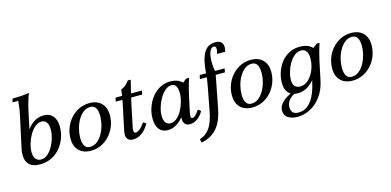

<svg xmlns="http://www.w3.org/2000/svg" viewBox="-82 -1218 3951 1942"><g transform="rotate(-15 1893.0 -247.5)"><path d="M201 15Q134 15 98.5 -11.5Q63 -38 54.5 -85Q46 -132 59 -191L130 -520Q138 -555 142.5 -589Q147 -623 150 -663H93Q93 -671 95.5 -682Q98 -693 101 -700Q136 -700 182 -702.5Q228 -705 276 -713Q265 -687 254 -651.5Q243 -616 234 -580.5Q225 -545 220 -520L176 -307H155Q197 -383 248 -419Q299 -455 360 -455Q421 -455 455.5 -415Q490 -375 490 -304Q490 -240 469 -182.5Q448 -125 409.5 -80.5Q371 -36 318 -10.5Q265 15 201 15ZM220 -30Q258 -30 289.5 -56Q321 -82 344.5 -123.5Q368 -165 381 -211Q394 -257 394 -297Q394 -347 375.5 -373.5Q357 -400 323 -400Q287 -400 255 -373.5Q223 -347 198.5 -305Q174 -263 160 -215.5Q146 -168 146 -127Q146 -78 167 -54Q188 -30 220 -30Z M838 -415Q796 -415 762.5 -388.5Q729 -362 706 -320.5Q683 -279 671 -231.5Q659 -184 659 -142Q659 -85 677 -55Q695 -25 733 -25V15Q651 15 606.5 -31.5Q562 -78 562 -155Q562 -214 582.5 -268Q603 -322 640.5 -364Q678 -406 728.5 -430.5Q779 -455 838 -455ZM733 -25Q775 -25 808.5 -51.5Q842 -78 865 -119.5Q888 -161 900 -208.5Q912 -256 912 -298Q912 -355 894 -385Q876 -415 838 -415V-455Q920 -455 964.5 -408.5Q1009 -362 1009 -285Q1009 -226 988.5 -172Q968 -118 930.5 -76Q893 -34 842.5 -9.5Q792 15 733 15Z M1102 -400Q1103 -409 1105 -420Q1107 -431 1111 -440H1386Q1385 -433 1383 -421Q1381 -409 1377 -400ZM1313 -126Q1322 -122 1329 -117.5Q1336 -113 1343 -106Q1309 -46 1265.5 -15.5Q1222 15 1175 15Q1126 15 1111.5 -15.5Q1097 -46 1107 -92L1153 -310Q1158 -332 1165 -366Q1172 -400 1178 -437Q1184 -474 1186 -505Q1205 -511 1221 -522Q1237 -533 1250.5 -547Q1264 -561 1273 -575Q1289 -578 1305 -575Q1285 -499 1270.5 -436Q1256 -373 1242 -308L1197 -92Q1193 -71 1199 -58Q1205 -45 1219 -45Q1230 -45 1253.5 -60Q1277 -75 1313 -126Z M1769 15Q1726 15 1710 -15Q1694 -45 1704 -92L1721 -172L1756 -241L1766 -375L1848 -440Q1864 -443 1880 -440Q1866 -400 1852.5 -349Q1839 -298 1831 -260L1795 -92Q1791 -70 1792.5 -55Q1794 -40 1809 -40Q1823 -40 1840.5 -55Q1858 -70 1881 -106Q1890 -102 1897 -97.5Q1904 -93 1911 -86Q1887 -41 1849 -13Q1811 15 1769 15ZM1537 15Q1479 15 1447.5 -25Q1416 -65 1416 -139Q1416 -195 1435 -251Q1454 -307 1489 -353Q1524 -399 1574 -427Q1624 -455 1687 -455Q1751 -455 1792 -425Q1833 -395 1840 -345L1787 -313Q1787 -257 1767.5 -199Q1748 -141 1713.5 -92.5Q1679 -44 1634 -14.5Q1589 15 1537 15ZM1581 -45Q1617 -45 1647.5 -71Q1678 -97 1701 -138.5Q1724 -180 1737 -227Q1750 -274 1750 -316Q1750 -361 1735.5 -388Q1721 -415 1687 -415Q1653 -415 1621.5 -388.5Q1590 -362 1565.5 -320Q1541 -278 1526.5 -230.5Q1512 -183 1512 -142Q1512 -93 1530.5 -69Q1549 -45 1581 -45Z M2229 -720Q2282 -720 2299.5 -687Q2317 -654 2301 -601H2216Q2228 -639 2224.5 -660Q2221 -681 2201 -681Q2175 -681 2158.5 -643.5Q2142 -606 2142 -534Q2142 -503 2144.5 -480Q2147 -457 2151 -440L2148 -400L2091 -104Q2083 -60 2072 -17.5Q2061 25 2043.5 63.5Q2026 102 1998.5 134Q1971 166 1931 189.5Q1891 213 1834 225Q1831 219 1828.5 208.5Q1826 198 1826 187Q1889 168 1930 112Q1971 56 1993 -60L2031 -260Q2037 -292 2046 -342.5Q2055 -393 2058 -440Q2065 -537 2084.5 -599Q2104 -661 2139.5 -690.5Q2175 -720 2229 -720ZM2243 -400H1983Q1984 -408 1986 -419.5Q1988 -431 1992 -440H2252Q2251 -432 2249 -420.5Q2247 -409 2243 -400Z M2528 -415Q2486 -415 2452.5 -388.5Q2419 -362 2396 -320.5Q2373 -279 2361 -231.5Q2349 -184 2349 -142Q2349 -85 2367 -55Q2385 -25 2423 -25V15Q2341 15 2296.5 -31.5Q2252 -78 2252 -155Q2252 -214 2272.5 -268Q2293 -322 2330.5 -364Q2368 -406 2418.5 -430.5Q2469 -455 2528 -455ZM2423 -25Q2465 -25 2498.5 -51.5Q2532 -78 2555 -119.5Q2578 -161 2590 -208.5Q2602 -256 2602 -298Q2602 -355 2584 -385Q2566 -415 2528 -415V-455Q2610 -455 2654.5 -408.5Q2699 -362 2699 -285Q2699 -226 2678.5 -172Q2658 -118 2620.5 -76Q2583 -34 2532.5 -9.5Q2482 15 2423 15Z M2903 -5Q2842 -5 2807.5 -41Q2773 -77 2773 -147Q2773 -204 2791.5 -259Q2810 -314 2844.5 -358.5Q2879 -403 2929 -429Q2979 -455 3042 -455Q3107 -455 3144.5 -430Q3182 -405 3199 -369L3154 -313Q3154 -257 3135 -202Q3116 -147 3082 -102.5Q3048 -58 3002 -31.5Q2956 -5 2903 -5ZM2943 -65Q2983 -65 3015 -88Q3047 -111 3070 -148.5Q3093 -186 3105 -229Q3117 -272 3117 -312Q3117 -362 3098.5 -388.5Q3080 -415 3045 -415Q3008 -415 2976 -390Q2944 -365 2920 -324.5Q2896 -284 2882.5 -239Q2869 -194 2869 -153Q2869 -107 2890 -86Q2911 -65 2943 -65ZM2839 225Q2781 225 2741.5 200Q2702 175 2702 125Q2702 92 2718.5 66.5Q2735 41 2759 22Q2783 3 2808 -10Q2833 -23 2849 -30L2869 -12Q2826 13 2804.5 42.5Q2783 72 2783 111Q2783 145 2801 165Q2819 185 2861 185Q2916 185 2956.5 152.5Q2997 120 3025 63.5Q3053 7 3069 -64L3081 -116L3131 -248L3132 -375L3214 -440Q3230 -443 3246 -440Q3232 -400 3218.5 -349Q3205 -298 3197 -260L3157 -70Q3137 25 3088 91Q3039 157 2974 191Q2909 225 2839 225Z M3578 -415Q3536 -415 3502.5 -388.5Q3469 -362 3446 -320.5Q3423 -279 3411 -231.5Q3399 -184 3399 -142Q3399 -85 3417 -55Q3435 -25 3473 -25V15Q3391 15 3346.5 -31.5Q3302 -78 3302 -155Q3302 -214 3322.5 -268Q3343 -322 3380.5 -364Q3418 -406 3468.5 -430.5Q3519 -455 3578 -455ZM3473 -25Q3515 -25 3548.5 -51.5Q3582 -78 3605 -119.5Q3628 -161 3640 -208.5Q3652 -256 3652 -298Q3652 -355 3634 -385Q3616 -415 3578 -415V-455Q3660 -455 3704.5 -408.5Q3749 -362 3749 -285Q3749 -226 3728.5 -172Q3708 -118 3670.5 -76Q3633 -34 3582.5 -9.5Q3532 15 3473 15Z"/></g></svg>

Font: Poltawski Nowy
Style: Italic
Weight: 400
Italic angle: -12°
Designer: Adam Pótawski, Mateusz Machalski, Borys Kosmynka, Ania Wieluska
Foundry: Capitalics.wtf
Version: Version 1.001;gftools[0.9.25]